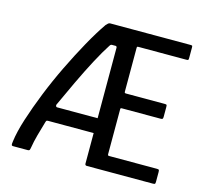

<svg xmlns="http://www.w3.org/2000/svg" viewBox="-98 -786 970 899"><g transform="rotate(15 386.5 -336.5)"><path d="M396 0Q387 0 387 -9V-157H167Q161 -157 159 -155.5Q157 -154 155 -147Q145 -114 135.5 -79Q126 -44 122 -18Q120 -6 118 -3Q116 0 110 0H39Q32 0 31 -4.5Q30 -9 32 -22Q38 -69 58.5 -133Q79 -197 108 -269.5Q137 -342 172 -414Q207 -486 242.5 -550Q278 -614 310 -660Q315 -666 319.5 -669.5Q324 -673 329 -673H717Q725 -673 726.5 -671.5Q728 -670 728 -663V-612Q728 -604 726 -602.5Q724 -601 717 -601H486Q480 -601 479 -599.5Q478 -598 478 -593V-383Q478 -378 479.5 -376.5Q481 -375 486 -375H672Q681 -375 682.5 -373Q684 -371 684 -362V-316Q684 -308 682 -305.5Q680 -303 672 -303H486Q481 -303 479.5 -302Q478 -301 478 -296V-81Q478 -76 479 -74Q480 -72 486 -72H716Q724 -72 726 -70Q728 -68 728 -59V-13Q728 -4 726 -2Q724 0 715 0ZM387 -229V-572Q385 -578 382 -578H363Q360 -578 357.5 -576.5Q355 -575 352 -570Q329 -535 299.5 -479.5Q270 -424 240 -360.5Q210 -297 184 -240Q183 -238 184.5 -233.5Q186 -229 190 -229Z"/></g></svg>

Font: Glory Medium
Style: Regular
Weight: 500
Designer: Robert Leuschke
Foundry: Robert Leuschke
Version: Version 1.011